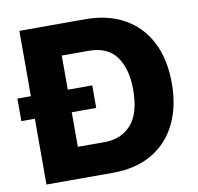

<svg xmlns="http://www.w3.org/2000/svg" viewBox="-81 -813 926 897"><g transform="rotate(-10 382.5 -364.5)"><path d="M68 0V-729H382Q487 -729 564.5 -686Q642 -643 684.5 -561.5Q727 -480 727 -364Q727 -255 687 -173Q647 -91 570 -45.5Q493 0 382 0ZM370 -581H243V-148H370Q449 -148 496.5 -201Q544 -254 544 -367Q544 -464 502.5 -522.5Q461 -581 370 -581ZM4 -312V-419H359V-312Z"/></g></svg>

Font: BDO Grotesk ExtraBold
Style: Regular
Weight: 800
Designer: Deni Anggara
Foundry: Lokal Container
Version: Version 2.000